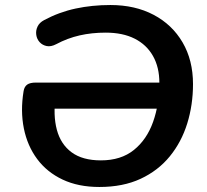

<svg xmlns="http://www.w3.org/2000/svg" viewBox="-20 -735 825 765"><path d="M376 10Q292 10 229.5 -19.5Q167 -49 128 -101.5Q89 -154 75 -223.5Q61 -293 74 -372Q77 -390 88.5 -398Q100 -406 123 -406H656L641 -302H161L202 -353Q191 -276 206.5 -218Q222 -160 265.5 -128Q309 -96 382 -96Q462 -96 513.5 -137.5Q565 -179 590 -249.5Q615 -320 615 -405Q615 -467 589.5 -512Q564 -557 516.5 -581Q469 -605 401 -605Q346 -605 297.5 -594Q249 -583 204 -559Q183 -548 166 -551.5Q149 -555 138 -567Q127 -579 124.5 -596Q122 -613 129.5 -629Q137 -645 156 -655Q216 -687 281.5 -701Q347 -715 420 -715Q518 -715 592 -676Q666 -637 707.5 -566Q749 -495 749 -400Q749 -317 726 -243Q703 -169 656.5 -112Q610 -55 540 -22.5Q470 10 376 10Z"/></svg>

Font: Nunito ExtraLight
Style: Bold Italic
Weight: 700
Italic angle: -9°
Version: Version 3.602